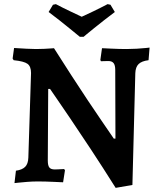

<svg xmlns="http://www.w3.org/2000/svg" viewBox="-20 -877 766 928"><path d="M539 31Q476 -69 419 -155.5Q362 -242 317.5 -307.5Q273 -373 247.5 -410Q222 -447 222 -447H213L211 -101Q211 -77 218.5 -67.5Q226 -58 245 -58Q250 -58 261 -58.5Q272 -59 281 -59.5Q290 -60 290 -60L294 -54L285 4Q285 4 272 3.5Q259 3 240 2Q221 1 200 0.5Q179 0 163 0Q138 0 112 2Q86 4 68 6Q50 8 50 8L57 -52Q87 -56 101.5 -70.5Q116 -85 117 -115L130 -524Q130 -556 113 -568.5Q96 -581 46 -586L41 -594L48 -645Q48 -645 65.5 -644Q83 -643 108 -641.5Q133 -640 154 -640Q175 -640 194.5 -641Q214 -642 227.5 -643Q241 -644 241 -644Q284 -576 325.5 -512Q367 -448 404 -392.5Q441 -337 469.5 -295.5Q498 -254 514 -230.5Q530 -207 530 -207H538L537 -539Q537 -562 529 -572Q521 -582 504 -582Q493 -582 482 -581.5Q471 -581 468 -581L465 -587L473 -644Q473 -644 485.5 -643.5Q498 -643 517 -642Q536 -641 556 -640.5Q576 -640 591 -640Q615 -640 641 -641.5Q667 -643 685 -645Q703 -647 703 -647L698 -586Q665 -582 650 -567.5Q635 -553 634 -523L620 17ZM366 -699Q366 -699 352.5 -710Q339 -721 317 -739Q295 -757 268.5 -778Q242 -799 215 -819L236 -854L250 -857Q284 -839 319 -822.5Q354 -806 375 -796Q397 -806 430.5 -822Q464 -838 500 -857L514 -854L535 -819Q508 -799 481.5 -778Q455 -757 432.5 -739Q410 -721 397 -710Q384 -699 384 -699Z"/></svg>

Font: Alegreya SemiBold
Style: Regular
Weight: 600
Designer: Juan Pablo del Peral
Foundry: Huerta Tipografica
Version: Version 2.009